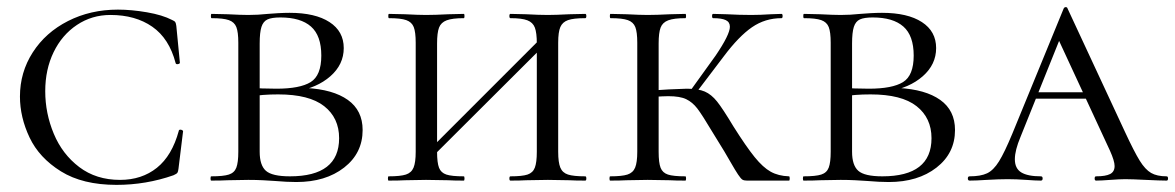

<svg xmlns="http://www.w3.org/2000/svg" viewBox="-20 -507 3299 539"><path d="M463 -451Q470 -448 472 -445Q474 -442 475 -434L485 -331Q485 -328 479.5 -327Q474 -326 473 -330Q455 -399 407.5 -432Q360 -465 290 -465Q238 -465 196 -437Q154 -409 130.5 -360.5Q107 -312 107 -251Q107 -189 131 -131.5Q155 -74 202.5 -38Q250 -2 317 -2Q378 -2 420.5 -36Q463 -70 482 -140Q482 -143 487 -143Q489 -143 491.5 -141.5Q494 -140 494 -139L481 -33Q480 -25 478 -22Q476 -19 467 -15Q390 12 307 12Q212 12 151 -26Q90 -64 63 -121Q36 -178 36 -236Q36 -304 72 -360Q108 -416 171 -448Q234 -480 311 -480Q349 -480 392.5 -472.5Q436 -465 463 -451Z M998 -142Q998 -77 946 -36.5Q894 4 812 4Q786 4 751 1Q737 0 718 -1Q699 -2 677 -2L619 -1Q602 0 573 0Q571 0 571 -6Q571 -12 573 -12Q607 -12 622.5 -17Q638 -22 643.5 -36.5Q649 -51 649 -81V-387Q649 -417 643.5 -431Q638 -445 622.5 -450.5Q607 -456 574 -456Q572 -456 572 -462Q572 -468 574 -468L619 -467Q657 -465 677 -465Q704 -465 732 -468Q742 -469 760.5 -470Q779 -471 793 -471Q865 -471 905 -445Q945 -419 945 -372Q945 -326 907.5 -293Q870 -260 809 -250L839 -260Q915 -256 956.5 -226.5Q998 -197 998 -142ZM709 -385V-256L684 -261Q711 -258 756 -258Q822 -258 852 -276.5Q882 -295 882 -351Q882 -407 853 -432.5Q824 -458 767 -458Q743 -458 731 -452.5Q719 -447 714 -431.5Q709 -416 709 -385ZM932 -119Q932 -176 890 -209Q848 -242 761 -242Q715 -242 684 -236L709 -244V-81Q709 -43 726.5 -27.5Q744 -12 794 -12Q932 -12 932 -119Z M1413 -456Q1410 -456 1410 -462Q1410 -468 1413 -468L1457 -467Q1493 -465 1518 -465Q1540 -465 1578 -467L1623 -468Q1626 -468 1626 -462Q1626 -456 1623 -456Q1590 -456 1574.5 -450.5Q1559 -445 1553 -431Q1547 -417 1547 -387V-81Q1547 -51 1553 -36.5Q1559 -22 1574.5 -17Q1590 -12 1623 -12Q1626 -12 1626 -6Q1626 0 1623 0Q1595 0 1578 -1L1518 -2L1457 -1Q1441 0 1413 0Q1410 0 1410 -6Q1410 -12 1413 -12Q1446 -12 1461 -17Q1476 -22 1481.5 -36.5Q1487 -51 1487 -81V-385Q1487 -415 1481.5 -429.5Q1476 -444 1460.5 -450Q1445 -456 1413 -456ZM1166 -67 1513 -414 1528 -400 1180 -53ZM1072 -456Q1070 -456 1070 -462Q1070 -468 1072 -468L1117 -467Q1155 -465 1176 -465Q1201 -465 1239 -467L1282 -468Q1284 -468 1284 -462Q1284 -456 1282 -456Q1250 -456 1234 -450Q1218 -444 1212.5 -429.5Q1207 -415 1207 -385V-81Q1207 -50 1212.5 -36Q1218 -22 1233 -17Q1248 -12 1282 -12Q1284 -12 1284 -6Q1284 0 1282 0Q1254 0 1238 -1L1176 -2L1117 -1Q1100 0 1071 0Q1069 0 1069 -6Q1069 -12 1071 -12Q1104 -12 1119.5 -17Q1135 -22 1141 -36.5Q1147 -51 1147 -81V-387Q1147 -417 1141.5 -431Q1136 -445 1120.5 -450.5Q1105 -456 1072 -456Z M2032 -50Q2020 -72 1982 -133Q1951 -185 1937.5 -202.5Q1924 -220 1906.5 -228.5Q1889 -237 1856 -237Q1845 -237 1811 -235L1810 -253L1857 -256Q1899 -258 1908 -258Q1940 -258 1958.5 -250Q1977 -242 1993 -222Q2009 -202 2039 -152Q2075 -95 2098.5 -66Q2122 -37 2143.5 -25Q2165 -13 2195 -12Q2197 -12 2197 -6Q2197 0 2195 0H2077Q2069 0 2064.5 -2.5Q2060 -5 2052 -17Q2044 -29 2032 -50ZM1693 -12Q1726 -12 1741.5 -17Q1757 -22 1763 -36.5Q1769 -51 1769 -81V-387Q1769 -417 1763.5 -431Q1758 -445 1742.5 -450.5Q1727 -456 1694 -456Q1692 -456 1692 -462Q1692 -468 1694 -468L1739 -467Q1777 -465 1798 -465Q1823 -465 1861 -467L1904 -468Q1906 -468 1906 -462Q1906 -456 1904 -456Q1872 -456 1856 -450Q1840 -444 1834.5 -429.5Q1829 -415 1829 -385V-81Q1829 -50 1834.5 -36Q1840 -22 1855 -17Q1870 -12 1904 -12Q1906 -12 1906 -6Q1906 0 1904 0Q1876 0 1860 -1L1798 -2L1739 -1Q1722 0 1693 0Q1691 0 1691 -6Q1691 -12 1693 -12ZM1912 -244 1989 -351Q2029 -410 2029 -432Q2029 -445 2017.5 -450.5Q2006 -456 1982 -456Q1979 -456 1979 -462Q1979 -468 1982 -468L2020 -467Q2056 -465 2089 -465Q2114 -465 2144 -467L2174 -468Q2177 -468 2177 -462Q2177 -456 2174 -456Q2128 -456 2091 -430.5Q2054 -405 2012 -349L1927 -237Z M2661 -142Q2661 -77 2609 -36.5Q2557 4 2475 4Q2449 4 2414 1Q2400 0 2381 -1Q2362 -2 2340 -2L2282 -1Q2265 0 2236 0Q2234 0 2234 -6Q2234 -12 2236 -12Q2270 -12 2285.5 -17Q2301 -22 2306.5 -36.5Q2312 -51 2312 -81V-387Q2312 -417 2306.5 -431Q2301 -445 2285.5 -450.5Q2270 -456 2237 -456Q2235 -456 2235 -462Q2235 -468 2237 -468L2282 -467Q2320 -465 2340 -465Q2367 -465 2395 -468Q2405 -469 2423.5 -470Q2442 -471 2456 -471Q2528 -471 2568 -445Q2608 -419 2608 -372Q2608 -326 2570.5 -293Q2533 -260 2472 -250L2502 -260Q2578 -256 2619.5 -226.5Q2661 -197 2661 -142ZM2372 -385V-256L2347 -261Q2374 -258 2419 -258Q2485 -258 2515 -276.5Q2545 -295 2545 -351Q2545 -407 2516 -432.5Q2487 -458 2430 -458Q2406 -458 2394 -452.5Q2382 -447 2377 -431.5Q2372 -416 2372 -385ZM2595 -119Q2595 -176 2553 -209Q2511 -242 2424 -242Q2378 -242 2347 -236L2372 -244V-81Q2372 -43 2389.5 -27.5Q2407 -12 2457 -12Q2595 -12 2595 -119Z M2888 -248H3070L3077 -230H2872ZM3255 0Q3237 0 3197 -2Q3157 -4 3139 -4Q3123 -4 3097 -2Q3071 0 3057 0Q3053 0 3053 -6Q3053 -12 3057 -12Q3084 -12 3096.5 -18.5Q3109 -25 3109 -41Q3109 -55 3096 -84L2944 -412L2970 -434L2845 -123Q2829 -85 2829 -60Q2829 -34 2847 -23Q2865 -12 2902 -12Q2907 -12 2907 -6Q2907 0 2902 0Q2887 0 2861 -2Q2833 -4 2809 -4Q2784 -4 2750 -2Q2720 0 2702 0Q2697 0 2697 -6Q2697 -12 2702 -12Q2733 -12 2751 -20.5Q2769 -29 2784.5 -54Q2800 -79 2822 -132L2966 -483Q2968 -487 2972 -487Q2976 -487 2977 -483L3138 -137Q3164 -81 3179.5 -56Q3195 -31 3211.5 -21.5Q3228 -12 3255 -12Q3259 -12 3259 -6Q3259 0 3255 0Z"/></svg>

Font: Cormorant SC
Style: Regular
Weight: 400
Designer: Christian Thalmann (Catharsis Fonts)
Foundry: Catharsis Fonts
Version: Version 4.000